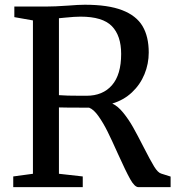

<svg xmlns="http://www.w3.org/2000/svg" viewBox="-20 -770 726 790"><path d="M34.5 0V-44L115.5 -55V-686L39 -699.5V-743H167Q205 -743 261 -747Q303 -750.5 329 -750.5Q425 -750.5 483 -728Q541 -705.5 566.5 -662.5Q592 -619.5 592 -554Q592 -507.5 574.5 -464.8Q557 -422 523 -390Q489 -358 442 -344Q465 -333.5 487.2 -306Q509.5 -278.5 527.5 -246.5Q545.5 -214.5 571 -164.5Q598.5 -110.5 614.2 -84.8Q630 -59 644 -55.5L682 -43.5V0H549.5Q534 0 515.5 -33.2Q497 -66.5 465 -137.5Q440 -193.5 422.5 -228.8Q405 -264 385.2 -292Q365.5 -320 346.5 -327Q242.5 -327 222.5 -328V-55L320.5 -44V0ZM478.5 -548Q478.5 -623 440.5 -662.2Q402.5 -701.5 311.5 -701.5Q287.5 -701.5 248.5 -697.5Q230.5 -695.5 222.5 -695V-378.5Q250 -376 313.5 -376H336Q403 -376 440.8 -419.5Q478.5 -463 478.5 -548Z"/></svg>

Font: Merriweather 12pt
Style: Regular
Weight: 400
Designer: Eben Sorkin
Foundry: Eben Sorkin
Version: Version 2.100